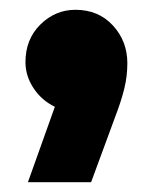

<svg xmlns="http://www.w3.org/2000/svg" viewBox="-20 -215 306 392"><path d="M37 157 92 3Q65 -10 48.5 -35Q32 -60 32 -88Q32 -135 62.5 -165Q93 -195 134 -195Q181 -195 210.5 -163Q240 -131 240 -86Q240 -59 233.5 -33Q227 -7 215 24L166 157Z"/></svg>

Font: MuseoModerno Black
Style: Regular
Weight: 900
Designer: Pablo Cosgaya, Héctor Gatti, Marcela Romero, and the Authors of The MuseoModerno Project.
Foundry: Omnibus-Type Team
Version: Version 1.001